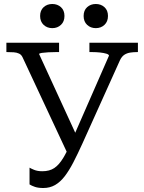

<svg xmlns="http://www.w3.org/2000/svg" viewBox="-20 -924 723 962"><path d="M393 -205Q369 -152 347.5 -110.5Q326 -69 304 -40.5Q282 -12 256 3Q230 18 197 18Q172 18 155.5 12.5Q139 7 128 0V-84Q134 -80 151 -73Q168 -66 192 -66Q228 -66 252 -82Q276 -98 297 -133Q305 -146 314 -164L93 -637Q87 -650 75.5 -655.5Q64 -661 49 -662Q34 -663 17 -663H12V-710H276V-663H259Q241 -663 222 -662Q203 -661 189.5 -659Q176 -657 176 -653L357 -259L526 -645Q526 -651 513 -655Q500 -659 481 -661Q462 -663 443 -663H428V-710H671V-663H666Q649 -663 632.5 -660.5Q616 -658 603 -649.5Q590 -641 581 -622ZM303 -844Q303 -816 285.5 -799.5Q268 -783 242 -783Q216 -783 198.5 -799.5Q181 -816 181 -844Q181 -872 198.5 -888Q216 -904 242 -904Q268 -904 285.5 -888Q303 -872 303 -844ZM521 -844Q521 -816 503.5 -799.5Q486 -783 460 -783Q434 -783 416.5 -799.5Q399 -816 399 -844Q399 -872 416.5 -888Q434 -904 460 -904Q486 -904 503.5 -888Q521 -872 521 -844Z"/></svg>

Font: Roboto Serif 20pt
Style: Regular
Weight: 400
Designer: Greg Gazdowicz
Foundry: Commercial Type
Version: Version 1.008